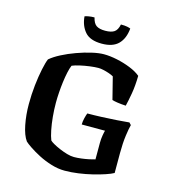

<svg xmlns="http://www.w3.org/2000/svg" viewBox="-130 -1020 1014 1127"><g transform="rotate(15 377.0 -457.0)"><path d="M366.5 0Q326.5 0 285 -12.8Q243.5 -25.5 207.2 -44.2Q171 -63 144.8 -80.8Q118.5 -98.5 109 -108Q86.5 -139 74.8 -198.2Q63 -257.5 63 -323.5Q63 -382 69.2 -438.5Q75.5 -495 85 -539.8Q94.5 -584.5 103.5 -605.5Q128.5 -627 167.8 -647.2Q207 -667.5 252.8 -684Q298.5 -700.5 341 -710.2Q383.5 -720 414 -720Q450.5 -720 493.5 -711Q536.5 -702 576 -686.2Q615.5 -670.5 640.5 -649.5Q639.5 -588.5 631 -539.8Q622.5 -491 615 -461.5Q585.5 -463 563 -466.5Q540.5 -470 531 -473.5L497 -608Q486 -614.5 468.5 -620.5Q451 -626.5 433.8 -630.2Q416.5 -634 403.5 -634Q382.5 -634 352 -630Q321.5 -626 292.8 -619.5Q264 -613 247 -605.5Q239.5 -588 233.5 -560.5Q227.5 -533 223.2 -500.2Q219 -467.5 216.8 -434.5Q214.5 -401.5 214.5 -372.5Q214.5 -331 218.5 -288Q222.5 -245 229.8 -209Q237 -173 246 -151Q252 -144.5 269 -134.8Q286 -125 309.5 -115Q333 -105 356.5 -98.2Q380 -91.5 399 -91.5Q419 -91.5 443.2 -94.5Q467.5 -97.5 489.8 -102.2Q512 -107 525 -111V-210.5Q525 -235.5 528.8 -257Q532.5 -278.5 535.5 -288H394Q394 -306 399.2 -327.2Q404.5 -348.5 409 -359Q450 -359 497 -361Q544 -363 588 -366Q632 -369 661.5 -372L673.5 -359Q667.5 -338.5 661 -291.8Q654.5 -245 654.5 -183V-63Q638 -53.5 606.2 -42.8Q574.5 -32 533.5 -22Q492.5 -12 449.2 -6Q406 0 366.5 0ZM384 -776.5Q313 -776.5 281.5 -813Q250 -849.5 245.5 -905.5Q252 -908.5 268.5 -911.5Q285 -914.5 304 -914.5Q312 -880 330.2 -867.5Q348.5 -855 384 -855Q420 -855 438.8 -867.5Q457.5 -880 464.5 -914.5Q489 -914.5 503.2 -911.5Q517.5 -908.5 523.5 -905.5Q518 -844.5 484.8 -810.5Q451.5 -776.5 384 -776.5Z"/></g></svg>

Font: Texturina Medium
Style: Regular
Weight: 500
Designer: Guillermo Torres Carreño
Foundry: Omnibus-Type
Version: Version 1.003